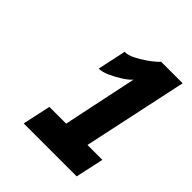

<svg xmlns="http://www.w3.org/2000/svg" viewBox="-134 -897 592 592"><g transform="rotate(45 161.5 -601.0)"><path d="M315 -476 295 -384H64L84 -476H157L208 -719Q200 -709 181.5 -697Q163 -685 143 -676Q123 -667 108 -667L128 -760Q143 -760 160 -768.5Q177 -777 193 -788Q209 -799 219 -808Q229 -817 229 -818H323L250 -476Z"/></g></svg>

Font: Raleway ExtraBold
Style: Italic
Weight: 800
Italic angle: -12°
Designer: Matt McInerney, Pablo Impallari, Rodrigo Fuenzalida
Foundry: Matt McInerney, Pablo Impallari, Rodrigo Fuenzalida
Version: Version 4.026